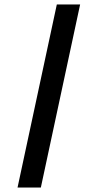

<svg xmlns="http://www.w3.org/2000/svg" viewBox="-20 -720 440 865"><path d="M236 -700H341L164 125H59Z"/></svg>

Font: Epunda Sans ExtraBold
Style: Italic
Weight: 800
Italic angle: -12.0243°
Designer: Simon Atzbach
Foundry: typofactur
Version: Version 2.204; ttfautohint (v1.8.4.7-5d5b)